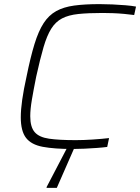

<svg xmlns="http://www.w3.org/2000/svg" viewBox="-20 -716 681 933"><path d="M333 8Q244 8 188 -2.5Q132 -13 106.5 -46Q81 -79 81 -146Q81 -183 88 -232Q95 -281 109 -344Q128 -438 147.5 -501.5Q167 -565 192 -603.5Q217 -642 253 -662Q289 -682 340.5 -689Q392 -696 464 -696Q494 -696 526.5 -694.5Q559 -693 589.5 -690.5Q620 -688 641 -684L632 -643Q610 -646 583 -648.5Q556 -651 529.5 -652Q503 -653 479 -653Q409 -653 361 -648Q313 -643 281.5 -626.5Q250 -610 229 -576.5Q208 -543 191.5 -486.5Q175 -430 156 -344Q143 -279 135 -232Q127 -185 127 -151Q127 -99 148.5 -74Q170 -49 218.5 -42Q267 -35 348 -35Q386 -35 431 -38Q476 -41 510 -45L501 -2Q478 1 449.5 3Q421 5 391 6.5Q361 8 333 8ZM206 197 207 192 313 -11H346L345 -6L256 197Z"/></svg>

Font: Saira SemiExpanded ExtraLight
Style: Italic
Weight: 250
Width: 6
Italic angle: -12°
Designer: Hector Gatti with collaboration of the Omnibus-Type team
Foundry: Omnibus-Type
Version: Version 1.101